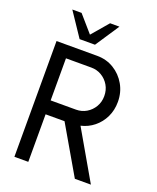

<svg xmlns="http://www.w3.org/2000/svg" viewBox="-162 -995 894 1091"><g transform="rotate(20 285.0 -449.5)"><path d="M60 0V-700H306Q362 -700 407.2 -672.5Q452.5 -645 479.2 -598.2Q506 -551.5 506 -494Q506 -443.5 486 -402Q466 -360.5 431.2 -332.5Q396.5 -304.5 352.5 -294.5L522.5 0H425.5L258.5 -287.5H144V0ZM144 -371.5H297.5Q331.5 -371.5 359.8 -388.2Q388 -405 405 -433.8Q422 -462.5 422 -498.5Q422 -535 405 -563.8Q388 -592.5 359.8 -609.2Q331.5 -626 297.5 -626H144ZM179.5 -755 83 -899H139L226 -799L311.5 -899H368L272.5 -755Z"/></g></svg>

Font: Urbanist Medium
Style: Regular
Weight: 500
Designer: Corey Hu
Foundry: Corey Hu
Version: Version 1.321; ttfautohint (v1.8.4.7-5d5b)